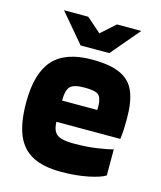

<svg xmlns="http://www.w3.org/2000/svg" viewBox="-106 -759 710 847"><g transform="rotate(15 249.5 -336.0)"><path d="M258 -376Q209 -376 192.5 -359.5Q176 -343 176 -295H337Q337 -299 337 -305.5Q337 -312 337 -317Q335 -354 319 -365Q303 -376 258 -376ZM452 -27Q431 -13 376 -1.5Q321 10 251 10Q171 10 121 -16.5Q71 -43 48 -99.5Q25 -156 25 -247Q25 -380 81 -442Q137 -504 258 -504Q340 -504 387 -482.5Q434 -461 453.5 -415Q473 -369 473 -293Q473 -261 472 -242Q471 -223 468 -198H176Q177 -168 187 -152.5Q197 -137 218.5 -131Q240 -125 275 -125Q334 -125 383 -132.5Q432 -140 452 -146ZM192 -682 258 -624 323 -682H434L323 -551H192L81 -682Z"/></g></svg>

Font: Blinker
Style: Regular
Weight: 400
Designer: Juergen Huber
Foundry: supertype
Version: 1.017